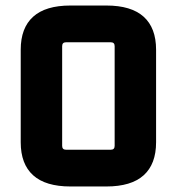

<svg xmlns="http://www.w3.org/2000/svg" viewBox="-20 -665 640 695"><path d="M381 -512H219Q205 -512 205 -498V-137Q205 -123 219 -123H381Q395 -123 395 -137V-498Q395 -512 381 -512ZM55 -150V-485Q55 -564 100 -604.5Q145 -645 235 -645H365Q455 -645 500 -604.5Q545 -564 545 -485V-150Q545 -71 500 -30.5Q455 10 365 10H235Q145 10 100 -30.5Q55 -71 55 -150Z"/></svg>

Font: Gemunu Libre ExtraLight ExtraBold
Style: Regular
Weight: 800
Version: Version 1.100